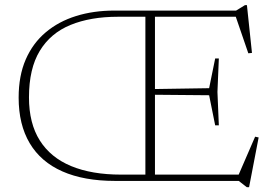

<svg xmlns="http://www.w3.org/2000/svg" viewBox="-20 -718 1081 762"><path d="M848.5 -486 843 -353 848.5 -220.5H834L810 -340L584.5 -342V-364.5L810 -368L834 -486ZM557 -676H595V0H557ZM436.5 0Q313 0 227.5 -37.8Q142 -75.5 98 -149.5Q54 -223.5 54 -330.5Q54 -417.5 82.2 -482.2Q110.5 -547 161.8 -590Q213 -633 282.2 -654.5Q351.5 -676 433.5 -676H917L952 -697.5H960L980 -508L965.5 -506.5L911.5 -664L939.5 -651.5H448Q339 -651.5 259.8 -619Q180.5 -586.5 137.8 -516Q95 -445.5 95 -331.5Q95 -228.5 138 -160.5Q181 -92.5 262.5 -58.8Q344 -25 460.5 -25H949L921 -10.5L992.5 -175.5L1006.5 -172.5L968.5 25H959.5L927.5 0Z"/></svg>

Font: Newsreader 16pt 16pt ExtraLight
Style: Regular
Weight: 250
Version: Version 1.003